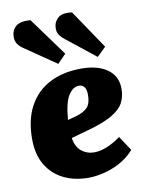

<svg xmlns="http://www.w3.org/2000/svg" viewBox="-91 -880 733 958"><g transform="rotate(-10 275.5 -400.5)"><path d="M337 -529Q421 -529 469.5 -494Q518 -459 518 -395Q518 -355 501.5 -324Q485 -293 441 -267.5Q397 -242 317 -220L231 -196Q238 -150 265.5 -128Q293 -106 329 -106Q361 -106 396.5 -121Q432 -136 464 -160L513 -86Q481 -50 440 -28Q399 -6 357 4Q315 14 280 14Q208 14 153 -13.5Q98 -41 66.5 -94Q35 -147 35 -225Q35 -323 72 -391Q109 -459 177 -494Q245 -529 337 -529ZM348 -394Q348 -423 337.5 -435Q327 -447 311 -447Q281 -447 258 -411.5Q235 -376 228 -288L273 -300Q310 -311 329 -330.5Q348 -350 348 -394ZM284 -687Q268 -699 257.5 -713Q247 -727 247 -748Q247 -779 269 -799.5Q291 -820 341 -813L474 -616L429 -572ZM70 -681Q53 -692 43 -707Q33 -722 33 -742Q33 -775 55 -795Q77 -815 130 -811L272 -616L229 -572Z"/></g></svg>

Font: Literata 12pt ExtraBold
Style: Italic
Weight: 800
Italic angle: -2°
Designer: Latin by Veronika Burian and Jose Scaglione. Greek by Irene Vlachou. Cyrillic by Vera Evstafieva
Foundry: TypeTogether
Version: Version 3.002